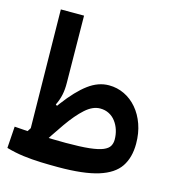

<svg xmlns="http://www.w3.org/2000/svg" viewBox="-105 -781 795 874"><g transform="rotate(15 293.0 -344.5)"><path d="M247.1 3.4Q205.6 3.4 164.8 2Q124 0.5 83.5 -4.6Q43 -9.8 2.4 -21.5L9.3 -123.5Q71.8 -118.7 131.1 -115.5Q190.4 -112.3 252.9 -112.3Q321.8 -112.3 363.8 -116.9Q405.8 -121.6 427.5 -130.9Q449.2 -140.1 456.8 -153.6Q464.4 -167 464.4 -184.1Q464.4 -208 457.5 -229.5Q450.7 -251 437.7 -268.1Q424.8 -285.2 406.2 -294.7Q387.7 -304.2 364.7 -304.2Q329.6 -304.2 294.7 -272.9Q259.8 -241.7 221.7 -187.3Q183.6 -132.8 138.2 -61.5L60.1 -102.1Q127.9 -208 180.2 -277.6Q232.4 -347.2 279.1 -381.8Q325.7 -416.5 376 -416.5Q415 -416.5 449 -400.1Q482.9 -383.8 508.5 -353.8Q534.2 -323.7 548.8 -282.5Q563.5 -241.2 563.5 -190.9Q563.5 -126 534.4 -82.8Q505.4 -39.6 436.5 -18.1Q367.7 3.4 247.1 3.4ZM82.5 -91.8 74.2 -693.4H183.6L187 -377.9Q187.5 -346.2 182.1 -320.8Q176.8 -295.4 164.1 -269.5L186 -254.4Z"/></g></svg>

Font: Cascadia Code Medium
Style: Regular
Weight: 500
Monospace: yes
Designer: Aaron Bell
Foundry: Saja Typeworks
Version: Version 2407.024